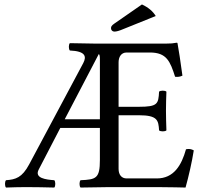

<svg xmlns="http://www.w3.org/2000/svg" viewBox="-20 -841 905 863"><path d="M618 -821 494 -735C481 -726 479 -721 479 -714C479 -706 485 -699 494 -699C503 -699 515 -702 536 -711L680 -769C667.3 -790.3 646.6 -807.7 618 -821ZM271 -305 424 -598C428 -596 429 -587 429 -575V-305ZM429 -122C429 -39 412 -34 342 -31C336 -25 336 -4 342 2C391 1 472 0 472 0H686C734 0 814 2 814 2C828 -48 843 -114 851 -165C840.6 -171 829.1 -173.2 816 -170C796 -98 761 -39 685 -39H549C527 -39 513 -55 513 -82V-323H604C689 -323 692 -300 695 -255C701 -249 722 -249 728 -255C727 -290 726 -308.7 726 -343C726 -376.5 727 -399 728 -429C722 -435 701 -435 695 -429C692 -374 689 -361 604 -361H513V-561C513 -585 525 -605 549 -605H654C729 -605 745 -565 767 -496C779.4 -494.2 790.2 -496.3 800 -501C795 -542 780 -638 778 -646C778 -648 777 -649 774 -649C757 -646 749 -645 725 -645H549H409C409 -645 344 -646 294 -647C288 -641 288 -620 294 -614C364 -611 370.2 -587.7 354 -557L111 -102C79.3 -42.7 50.5 -34 7 -31C1 -25 1 -4 7 2C44 1 57 0 96 0C137 0 187 1 224 2C230 -4 230 -25 224 -31C186.4 -33.6 133.7 -39.9 154 -79L251 -266H429Z"/></svg>

Font: Libertinus Math
Style: Regular
Weight: 400
Designer: Philipp H. Poll
Foundry: Khaled Hosny
Version: Version 6.2